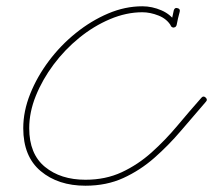

<svg xmlns="http://www.w3.org/2000/svg" viewBox="-20 -582 678 611"><path d="M533 -549Q536 -559 545 -556Q554 -554 552 -545Q549 -534 546.5 -523.5Q544 -513 542 -502Q539 -493 530 -495Q521 -497 523 -507Q526 -517 528.5 -528Q531 -539 533 -549Q533 -549 533 -549Q533 -549 533 -549ZM537 -496Q529 -491 524 -500Q511 -522 484.5 -532.5Q458 -543 433 -543Q382 -543 330 -521Q278 -499 232 -461.5Q186 -424 150.5 -376.5Q115 -329 94 -277Q73 -225 73 -174Q73 -92 123 -51Q173 -10 252 -10Q316 -10 367.5 -34Q419 -58 462.5 -97Q506 -136 544.5 -182Q583 -228 621 -271Q621 -271 621 -271Q621 -271 621 -271Q627 -278 634 -272Q642 -265 635 -258Q596 -213 556 -166Q516 -119 471 -79.5Q426 -40 372.5 -15.5Q319 9 252 9Q165 9 109.5 -37.5Q54 -84 54 -174Q54 -228 76 -283Q98 -338 135.5 -388Q173 -438 221.5 -477Q270 -516 324 -539Q378 -562 433 -562Q464 -562 494 -549Q524 -536 541 -509Q545 -501 537 -496Z"/></svg>

Font: FRB American Cursive Guidelines Arrows Extralight
Style: Italic
Weight: 200
Italic angle: -25°
Version: Version 2.0;Modular Font Editor K font №1